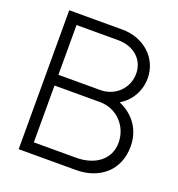

<svg xmlns="http://www.w3.org/2000/svg" viewBox="-130 -828 868 935"><g transform="rotate(20 303.5 -360.0)"><path d="M454 -383C508 -413.5 542.5 -473 542.5 -539C542.5 -642 458 -720 345.5 -720H70V0H366.5C488.5 0 578 -74 578 -198C578 -285.5 530.5 -349.5 454 -383ZM345 -664.5C423 -664.5 482 -615 482 -541C482 -463.5 420.5 -406.5 345 -406.5H128V-664.5ZM128 -56.5V-351H364C449.5 -351 516.5 -282.5 516.5 -195.5C516.5 -107.5 443.5 -56.5 347.5 -56.5Z"/></g></svg>

Font: Hauora Light
Style: Regular
Weight: 300
Designer: Wayne Shih
Foundry: WCYS
Version: Version 1.001;hotconv 1.0.109;makeotfexe 2.5.65596